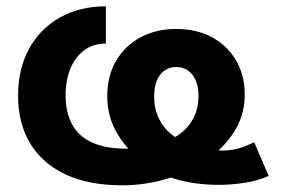

<svg xmlns="http://www.w3.org/2000/svg" viewBox="-20 -564 873 596"><path d="M358.9 11.2Q255.4 11.2 183.3 -22.7Q111.3 -56.6 73.7 -118.9Q36.1 -181.2 36.1 -267.1Q36.1 -350.1 70.1 -412.4Q104 -474.6 165.5 -509.5Q227.1 -544.4 308.6 -544.4V-428.7Q269.5 -428.7 241.5 -408Q213.4 -387.2 198.5 -350.8Q183.6 -314.5 183.6 -267.1Q183.6 -215.8 203.4 -178.7Q223.1 -141.6 264.9 -122.1Q306.6 -102.5 372.6 -102.5Q419.4 -102.5 460.2 -112.8Q501 -123 531.7 -143.6Q562.5 -164.1 579.3 -195.1Q596.2 -226.1 596.2 -267.6Q596.2 -294.4 587.6 -314.2Q579.1 -334 563.7 -345Q548.3 -356 526.9 -356Q506.3 -356 490.7 -345Q475.1 -334 466.8 -313.5Q458.5 -293 458.5 -264.6Q458.5 -227.5 472.4 -197.8Q486.3 -168 512.7 -146.5Q539.1 -125 576.2 -112.8Q596.2 -104 621.8 -100.3Q647.5 -96.7 671.9 -96.7Q697.3 -96.7 720.9 -103.5Q744.6 -110.4 769 -122.6L814 -18.1Q781.2 -2.9 739.7 3.4Q698.2 9.8 658.2 9.8Q592.8 9.8 535.9 -5.1Q479 -20 435.1 -52.7Q381.8 -89.4 347.4 -143.6Q313 -197.8 313 -265.6Q313 -328.1 340.3 -375Q367.7 -421.9 416 -448Q464.4 -474.1 526.9 -474.1Q590.3 -474.1 638.2 -448.2Q686 -422.4 712.9 -376.2Q739.7 -330.1 739.7 -270Q739.7 -208.5 708 -157Q676.3 -105.5 622.1 -67.9Q567.9 -30.3 499.8 -9.5Q431.6 11.2 358.9 11.2Z"/></svg>

Font: Inter 20pt
Style: Bold
Weight: 700
Version: Version 4.001;git-66647c0bb